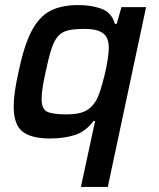

<svg xmlns="http://www.w3.org/2000/svg" viewBox="-20 -538 628 757"><path d="M299 199 355 -61H349Q317 -19 274.5 -5.5Q232 8 177 8Q103 8 68.5 -19.5Q34 -47 34 -118Q34 -170 53 -254Q74 -356 103.5 -413.5Q133 -471 177 -494.5Q221 -518 289 -518Q340 -518 380 -503.5Q420 -489 433 -444H440L459 -510H556L405 199ZM242 -87Q287 -87 313 -98.5Q339 -110 356 -137Q366 -152 375 -180Q384 -208 392 -240.5Q400 -273 404.5 -302.5Q409 -332 409 -349Q409 -391 385.5 -407.5Q362 -424 314 -424Q274 -424 249.5 -418.5Q225 -413 209.5 -396Q194 -379 183 -345.5Q172 -312 160 -255Q152 -219 148 -192.5Q144 -166 144 -148Q144 -108 166 -97.5Q188 -87 242 -87Z"/></svg>

Font: Saira Medium
Style: Italic
Weight: 500
Italic angle: -12°
Designer: Hector Gatti with collaboration of the Omnibus-Type team
Foundry: Omnibus-Type
Version: Version 1.100; ttfautohint (v1.8.3)